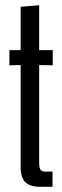

<svg xmlns="http://www.w3.org/2000/svg" viewBox="-20 -715 238 735"><path d="M59 -75V-466L16 -465V-523H59V-689L130 -695V-523H182V-465L130 -466V-91Q130 -73 135 -65.5Q140 -58 155 -58H181V0H132Q95 0 77 -17.5Q59 -35 59 -75Z"/></svg>

Font: Mona Sans Condensed
Style: Regular
Weight: 400
Width: 3
Designer: Deni Anggara
Foundry: GitHub
Version: Version 2.000